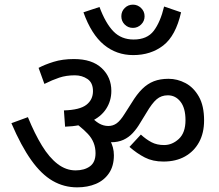

<svg xmlns="http://www.w3.org/2000/svg" viewBox="-20 -886 942 826"><path d="M361 -394Q387 -366 406 -355Q425 -344 446 -344Q466 -344 482 -355.5Q498 -367 516 -396L546 -443Q569 -481 592 -503.5Q615 -526 642 -536.5Q669 -547 705 -547Q743 -547 778 -528.5Q813 -510 835.5 -470.5Q858 -431 858 -368Q858 -314 836.5 -274.5Q815 -235 776 -213Q737 -191 683 -191Q637 -191 603 -208.5Q569 -226 537 -254L586 -307Q609 -286 632 -274Q655 -262 686 -262Q721 -262 749.5 -288.5Q778 -315 778 -369Q778 -421 756.5 -448.5Q735 -476 702 -476Q674 -476 654 -459Q634 -442 610 -401L583 -357Q569 -333 551.5 -314Q534 -295 511 -284.5Q488 -274 457 -274Q426 -274 403.5 -283Q381 -292 364.5 -308Q348 -324 333 -346ZM146 -594Q172 -608 210.5 -620Q249 -632 298 -632Q376 -632 417.5 -593Q459 -554 459 -495Q459 -452 436.5 -417.5Q414 -383 370 -363Q326 -343 260 -341L255 -411Q323 -413 351.5 -435Q380 -457 380 -494Q380 -530 356.5 -546Q333 -562 302 -562Q265 -562 235 -552Q205 -542 171 -525ZM470 -218Q470 -172 449 -141Q428 -110 392.5 -95Q357 -80 312 -80Q255 -80 206.5 -108Q158 -136 114.5 -197Q71 -258 29 -356L100 -382Q129 -311 160.5 -259.5Q192 -208 228 -180.5Q264 -153 305 -153Q343 -153 367 -170.5Q391 -188 391 -227Q391 -275 358 -310Q325 -345 278 -374L376 -375L410 -341Q436 -312 453 -282.5Q470 -253 470 -218ZM502 -816Q502 -837 516.5 -851.5Q531 -866 552 -866Q572 -866 587 -851.5Q602 -837 602 -816Q602 -795 587 -780.5Q572 -766 552 -766Q531 -766 516.5 -780.5Q502 -795 502 -816ZM759 -833Q736 -732 682.5 -690.5Q629 -649 553 -649Q481 -649 427 -693.5Q373 -738 339 -833L408 -856Q434 -786 468 -751Q502 -716 555 -716Q613 -716 641.5 -753.5Q670 -791 686 -858Z"/></svg>

Font: Noto Sans Devanagari
Style: Regular
Weight: 400
Designer: Jelle Bosma - Monotype Design Team
Foundry: Monotype Imaging Inc.
Version: Version 2.003